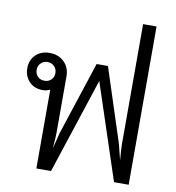

<svg xmlns="http://www.w3.org/2000/svg" viewBox="-88 -890 889 969"><g transform="rotate(10 356.5 -405.5)"><path d="M636 -811V0H561L399 -490L238 0H163V-404Q146 -395 124 -395Q83 -395 56.5 -422Q30 -449 30 -491Q30 -533 57.5 -559.5Q85 -586 128 -586Q174 -586 203 -557.5Q232 -529 232 -484V-196Q232 -171 227 -114L248 -197L371 -572H429L551 -197L572 -114Q567 -171 567 -196V-811ZM174 -491Q174 -511 160.5 -525Q147 -539 126 -539Q105 -539 91.5 -525Q78 -511 78 -491Q78 -470 91.5 -456.5Q105 -443 126 -443Q147 -443 160.5 -456.5Q174 -470 174 -491Z"/></g></svg>

Font: Sarabun Light
Style: Regular
Weight: 300
Designer: Suppakit Chalermlarp | Katatrad Co.,Ltd.
Foundry: Cadson Demak Co.,Ltd.
Version: Version 1.000; ttfautohint (v1.6)